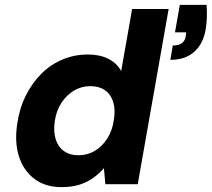

<svg xmlns="http://www.w3.org/2000/svg" viewBox="-20 -757 870 789"><path d="M232 12Q167 12 122 -21.5Q77 -55 58 -114Q39 -173 51 -249Q60 -312 86 -364Q112 -416 150 -454Q188 -492 237 -512.5Q286 -533 341 -533Q390 -533 425 -515.5Q460 -498 478 -465L523 -720H673L546 0H413L407 -66Q389 -45 364.5 -27Q340 -9 308 1.5Q276 12 232 12ZM302 -119Q339 -119 369.5 -137Q400 -155 421 -188Q442 -221 448 -265Q455 -307 445 -338.5Q435 -370 411 -386.5Q387 -403 351 -403Q315 -403 284.5 -385Q254 -367 232.5 -334.5Q211 -302 205 -258Q199 -216 209 -184.5Q219 -153 243 -136Q267 -119 302 -119ZM680 -511 690 -570Q713 -570 726 -578.5Q739 -587 743 -606L745 -624H699L719 -737H829Q831 -707 830 -683.5Q829 -660 825 -635Q815 -577 778 -544Q741 -511 680 -511Z"/></svg>

Font: DM Sans 10pt Black
Style: Italic
Weight: 900
Italic angle: -10°
Version: Version 4.004;gftools[0.9.30]